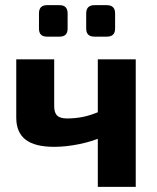

<svg xmlns="http://www.w3.org/2000/svg" viewBox="-20 -724 609 744"><path d="M190 -494V-313Q190 -287 201.5 -276Q213 -265 240 -265Q271 -265 301.5 -271Q332 -277 371 -294L386 -197Q339 -176 287 -165.5Q235 -155 190 -155Q115 -155 79 -183Q43 -211 43 -268V-494ZM506 -494V0H359V-494ZM394 -704Q426 -704 426 -672V-613Q426 -582 394 -582H346Q314 -582 314 -613V-672Q314 -704 346 -704ZM211 -704Q242 -704 242 -672V-613Q242 -582 211 -582H162Q131 -582 131 -613V-672Q131 -704 162 -704Z"/></svg>

Font: Exo 2
Style: Bold
Weight: 700
Designer: Natanael Gama
Foundry: Natanael Gama
Version: Version 2.010